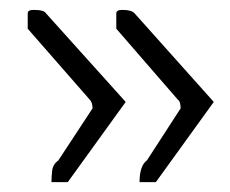

<svg xmlns="http://www.w3.org/2000/svg" viewBox="-20 -542 464 388"><path d="M36 -515Q36 -522 48 -522Q69 -522 73 -515L234 -336L117 -174H84Q84 -185 85.5 -197.5Q87 -210 98 -218L167 -323Q167 -335 161 -341L36 -484ZM215 -515Q215 -522 227 -522Q246 -522 252 -515L412 -336L295 -174H262Q262 -207 277 -218L345 -323Q345 -337 339 -341L215 -484Z"/></svg>

Font: Miltonian Tattoo
Style: Regular
Weight: 400
Designer: Pablo Impallari
Foundry: Pablo Impallari
Version: Version 1.008